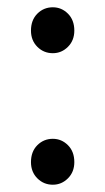

<svg xmlns="http://www.w3.org/2000/svg" viewBox="-20 -495 289 527"><path d="M65 -411Q65 -440 82.5 -457.5Q100 -475 125 -475Q149 -475 166.5 -457.5Q184 -440 184 -411Q184 -384 166.5 -366.5Q149 -349 125 -349Q100 -349 82.5 -366.5Q65 -384 65 -411ZM65 -50Q65 -79 82.5 -96.5Q100 -114 125 -114Q149 -114 166.5 -96.5Q184 -79 184 -50Q184 -23 166.5 -5.5Q149 12 125 12Q100 12 82.5 -5.5Q65 -23 65 -50Z"/></svg>

Font: Myanmar Sanpya
Style: Regular
Weight: 400
Designer: Danh Hong
Foundry: Google Inc.
Version: Version 2.00 November 22, 2015